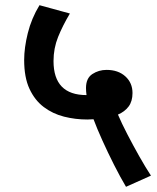

<svg xmlns="http://www.w3.org/2000/svg" viewBox="-20 -652 603 739"><path d="M465 67Q443 30 419 -17.5Q395 -65 374 -111.5Q353 -158 340 -193Q328 -192 316 -192Q270 -192 226.5 -203Q183 -214 148.5 -240Q114 -266 93.5 -310Q73 -354 73 -421Q73 -468 87 -524.5Q101 -581 132 -632L249 -600Q221 -553 203.5 -509.5Q186 -466 186 -417Q186 -286 313 -286Q311 -301 311 -313Q311 -351 335.5 -367Q360 -383 390 -383Q435 -383 462.5 -358Q490 -333 490 -294Q490 -262 475 -242Q460 -222 434 -211Q448 -178 470 -135.5Q492 -93 516 -50.5Q540 -8 561 24Z"/></svg>

Font: Noto Sans Devanagari UI SemiBold
Style: Regular
Weight: 600
Designer: Jelle Bosma - Monotype Design Team
Foundry: Monotype Imaging Inc.
Version: Version 2.003; ttfautohint (v1.8.4.7-5d5b)